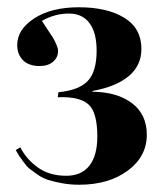

<svg xmlns="http://www.w3.org/2000/svg" viewBox="-20 -865 452 523"><path d="M195.8 -361.8Q170.4 -361.8 148.4 -366Q126.5 -370.1 111.6 -374.8Q96.7 -379.4 82 -389.6Q67.4 -399.9 60.3 -405.5Q53.2 -411.1 43.7 -424.3Q34.2 -437.5 32 -440.7Q29.8 -443.8 22.9 -456.1L35.2 -463.9Q51.8 -431.2 83.3 -408.7Q114.7 -386.2 160.2 -386.2Q202.1 -386.2 223.6 -413.8Q245.1 -441.4 245.1 -493.2Q245.1 -559.6 220.5 -581.1Q195.8 -602.5 137.2 -600.1L139.2 -613.8Q194.8 -619.1 219 -644.5Q243.2 -669.9 243.2 -727.1Q243.2 -776.4 223.6 -802.2Q204.1 -828.1 168 -828.1Q128.9 -828.1 94.2 -808.1Q97.7 -802.2 107.4 -787.8Q117.2 -773.4 122.8 -764.6Q128.4 -755.9 133.3 -744.6Q138.2 -733.4 138.2 -726.1Q138.2 -709 124.8 -697Q111.3 -685.1 87.9 -685.1Q58.6 -685.1 42.7 -700.9Q26.9 -716.8 26.9 -742.2Q26.9 -784.7 73.2 -814.9Q119.6 -845.2 194.8 -845.2Q271.5 -845.2 318.4 -816.7Q365.2 -788.1 365.2 -731.9Q365.2 -686.5 330.8 -657.7Q296.4 -628.9 231.9 -617.2V-615.2Q299.8 -614.3 339.8 -583.7Q379.9 -553.2 379.9 -498Q379.9 -438.5 327.9 -400.1Q275.9 -361.8 195.8 -361.8Z"/></svg>

Font: Display Regular
Style: Bold
Weight: 700
Designer: Latin by Veronika Burian and Jose Scaglione. Greek by Irene Vlachou. Cyrillic by Vera Evstafieva.
Foundry: TypeTogether
Version: Version 3.002